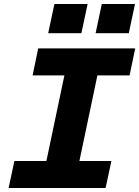

<svg xmlns="http://www.w3.org/2000/svg" viewBox="-20 -940 696 960"><path d="M52 -135H212L302 -563H143L171 -698H656L628 -563H467L377 -135H537L508 0H23ZM489 -920H655L624 -774H458ZM252 -920H418L387 -774H221Z"/></svg>

Font: Azeret Mono
Style: Bold Italic
Weight: 700
Italic angle: -12°
Designer: Martin Vácha
Foundry: Displaay
Version: Version 1.000; Glyphs 3.0.3, build 3074